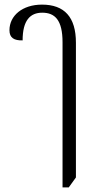

<svg xmlns="http://www.w3.org/2000/svg" viewBox="-20 -575 428 832"><path d="M251 237H278L309 194V-390C309 -501 259 -555 162 -555C77 -555 21 -507 21 -444C21 -411 41 -399 78 -400C78 -487 111 -520 163 -520C218 -520 251 -488 251 -392Z"/></svg>

Font: Noto Serif Thai ExtraCondensed Light
Style: Regular
Weight: 300
Width: 2
Designer: Monotype Design Team
Foundry: Monotype Imaging Inc.
Version: Version 2.002